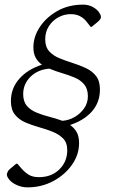

<svg xmlns="http://www.w3.org/2000/svg" viewBox="-20 -689 505 828"><path d="M99 119Q75 119 53.5 109.5Q32 100 21 87Q7 70 10 60Q11 56 14 50Q17 44 26 37L50 17H55L73 38Q86 53 103 64Q120 75 148 75Q202 75 236 41.5Q270 8 270 -41Q270 -74 252 -92Q234 -110 206.5 -121Q179 -132 148 -140.5Q117 -149 89.5 -161Q62 -173 44.5 -194.5Q27 -216 27 -253Q27 -308 63 -349Q99 -390 161 -410Q144 -422 134 -440Q124 -458 124 -485Q124 -531 152 -573Q180 -615 228 -642Q276 -669 338 -669Q360 -669 377 -660.5Q394 -652 405 -639Q410 -632 413 -626Q416 -620 415 -613Q415 -607 402 -595L375 -573H371L353 -596Q341 -611 324.5 -619.5Q308 -628 285 -628Q257 -628 232 -614.5Q207 -601 191 -576.5Q175 -552 175 -519Q175 -487 192 -468Q209 -449 236 -438Q263 -427 293 -417.5Q323 -408 350 -395.5Q377 -383 394 -361.5Q411 -340 411 -303Q411 -248 377 -209Q343 -170 282 -150Q300 -138 310.5 -119.5Q321 -101 321 -72Q321 -22 290.5 21.5Q260 65 209.5 92Q159 119 99 119ZM80 -283Q80 -251 96 -232.5Q112 -214 137.5 -203.5Q163 -193 192.5 -185.5Q222 -178 249 -168Q277 -170 302 -184.5Q327 -199 343 -222Q359 -245 359 -274Q359 -306 343 -325Q327 -344 302 -354.5Q277 -365 248 -373.5Q219 -382 193 -393Q143 -389 111.5 -358Q80 -327 80 -283Z"/></svg>

Font: Spectral Light
Style: Italic
Weight: 300
Italic angle: -10°
Designer: Jean-Baptiste Levee
Foundry: Production Type
Version: Version 2.001